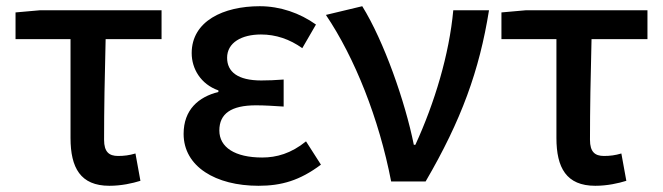

<svg xmlns="http://www.w3.org/2000/svg" viewBox="-20 -584 2133 618"><path d="M332 14C371 14 406 6 432 -2L416 -90C396 -84 379 -82 360 -82C331 -82 315 -95 315 -134C315 -230 317 -343 320 -458H500V-551H109L30 -544V-458H207V-140C207 -44 239 14 332 14Z M812 14C886 14 945 -3 1013 -54L965 -129C917 -90 870 -77 824 -77C736 -77 686 -110 686 -164C686 -218 724 -245 804 -245C832 -245 861 -243 893 -241V-328C867 -326 843 -325 821 -325C745 -325 711 -353 711 -398C711 -447 758 -473 820 -473C868 -473 912 -458 953 -429L997 -505C945 -542 882 -564 816 -564C699 -564 597 -516 597 -413C597 -363 626 -313 683 -293V-288C619 -272 571 -231 571 -153C571 -48 674 14 812 14Z M1239 0H1350C1465 -197 1523 -357 1554 -551H1439C1426 -409 1379 -253 1317 -118H1312C1284 -257 1216 -451 1146 -564L1029 -536C1122 -398 1200 -202 1239 0Z M1896 14C1935 14 1970 6 1996 -2L1980 -90C1960 -84 1943 -82 1924 -82C1895 -82 1879 -95 1879 -134C1879 -230 1881 -343 1884 -458H2064V-551H1673L1594 -544V-458H1771V-140C1771 -44 1803 14 1896 14Z"/></svg>

Font: Noto Sans CJK SC Medium
Style: Regular
Weight: 500
Designer: Ryoko NISHIZUKA 西塚涼子 (kana, bopomofo & ideographs); Paul D. Hunt (Latin, Greek & Cyrillic); Sandoll Communications 산돌커뮤니
Foundry: Adobe
Version: Version 2.004;hotconv 1.0.118;makeotfexe 2.5.65603